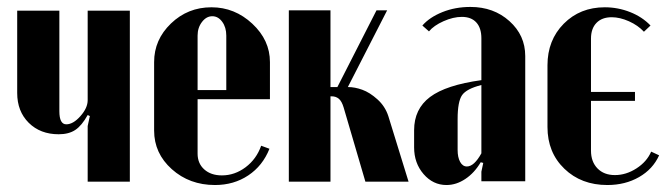

<svg xmlns="http://www.w3.org/2000/svg" viewBox="-20 -526 1929 556"><path d="M233.9 -192.9Q216.8 -162.1 198 -149.7Q179.2 -137.2 149.9 -137.2Q96.7 -137.2 63.2 -170.4Q29.8 -203.6 29.8 -256.8V-495.1H151.9V-204.1Q151.9 -166 171.9 -166Q191.9 -166 212.9 -189.7Q233.9 -213.4 233.9 -235.8V-495.1H356V0H233.9V-161.1L240.2 -189.9Z M426.3 -346.2Q426.3 -411.1 475.1 -458Q523.9 -504.9 592.3 -504.9Q659.7 -504.9 710.7 -457.3Q761.7 -409.7 761.7 -346.2V-238.8H552.2V-81.1Q552.2 -52.7 571.5 -35.4Q590.8 -18.1 622.6 -18.1Q659.7 -18.1 691.2 -41.7Q722.7 -65.4 736.3 -104L760.3 -95.2Q740.7 -45.9 699 -18.1Q657.2 9.8 602.5 9.8Q528.8 9.8 477.5 -36.1Q426.3 -82 426.3 -147.9ZM552.2 -265.1H635.3V-422.9Q635.3 -446.8 623.5 -462.9Q611.8 -479 594.7 -479Q577.6 -479 564.9 -462.4Q552.2 -445.8 552.2 -422.9Z M1038.1 0 975.1 -214.8Q969.7 -232.9 961.2 -240Q952.6 -247.1 940.4 -247.1H937V0H816.4V-496.1H937V-273.9H957L1070.3 -496.1H1101.1L987.3 -273.9H988.3Q1007.3 -273.9 1029.1 -266.1Q1050.8 -258.3 1073 -238.3Q1095.2 -218.3 1104.5 -189.9L1163.1 0Z M1179.2 -99.1V-148.9Q1179.2 -210.4 1225.3 -245.1Q1271.5 -279.8 1374 -293.9V-415Q1374 -444.8 1359.4 -460.9Q1344.7 -477.1 1317.4 -477.1Q1292.5 -477.1 1264.4 -464.6Q1236.3 -452.1 1222.2 -435.1L1203.1 -452.1Q1224.1 -476.1 1261.2 -491Q1298.3 -505.9 1342.3 -505.9Q1409.7 -505.9 1455.3 -464.8Q1501 -423.8 1501 -363.8V-1H1374V-28.8L1379.4 -54.2L1372.1 -56.2Q1354 -25.4 1327.6 -7.8Q1301.3 9.8 1272.9 9.8Q1233.9 9.8 1206.5 -22Q1179.2 -53.7 1179.2 -99.1ZM1332 -43.9Q1353 -43.9 1374 -82V-279.8Q1331.1 -269 1318.1 -250.5Q1305.2 -231.9 1305.2 -181.2V-91.8Q1305.2 -70.3 1312.5 -57.1Q1319.8 -43.9 1332 -43.9Z M1565.4 -336.9Q1565.4 -409.7 1612.5 -457.3Q1659.7 -504.9 1731.4 -504.9Q1769.5 -504.9 1804.7 -491Q1839.8 -477.1 1863.8 -452.1L1844.7 -434.1Q1827.6 -452.6 1801.3 -464.4Q1774.9 -476.1 1751.5 -476.1Q1723.1 -476.1 1707.3 -459.7Q1691.4 -443.4 1691.4 -414.1V-259.8H1818.8V-233.9H1691.4V-89.8Q1691.4 -57.6 1710.2 -38.3Q1729 -19 1760.7 -19Q1793 -19 1823 -38.3Q1853 -57.6 1865.7 -86.9L1888.7 -76.2Q1870.6 -36.1 1830.6 -13.2Q1790.5 9.8 1738.8 9.8Q1663.1 9.8 1614.3 -37.4Q1565.4 -84.5 1565.4 -158.2Z"/></svg>

Font: Moniqa Black Heading
Style: Regular
Weight: 900
Designer: Rajesh Rajput
Foundry: Rajesh Rajput
Version: Version 1.000